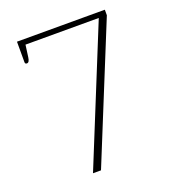

<svg xmlns="http://www.w3.org/2000/svg" viewBox="-127 -782 791 879"><g transform="rotate(-20 269.0 -342.5)"><path d="M444 -659H87L79 -600Q76 -576 64 -576Q55 -576 55 -585V-685H483V-658L215 0H176Z"/></g></svg>

Font: Maitree ExtraLight
Style: Regular
Weight: 275
Designer: CadsonDemak Team
Foundry: CadsonDemak
Version: Version 1.003